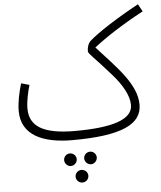

<svg xmlns="http://www.w3.org/2000/svg" viewBox="-62 -761 904 1078"><g transform="rotate(-5 389.5 -222.0)"><path d="M323 21C605 21 716 -36 716 -145C716 -262 604 -367 497 -486C563 -538 656 -599 779 -665L756 -707C640 -644 523 -570 472 -524C460 -511 453 -492 453 -468C453 -454 489 -427 580 -322C632 -263 668 -200 668 -147C668 -65 552 -29 342 -29C162 -29 87 -78 87 -178C87 -221 100 -275 110 -309L64 -322C50 -276 37 -217 37 -168C37 -33 155 21 323 21ZM416 94C396 94 380 110 380 129C380 148 396 165 416 165C435 165 451 148 451 129C451 110 435 94 416 94ZM302 94C283 94 267 110 267 129C267 148 283 165 302 165C322 165 338 148 338 129C338 110 322 94 302 94ZM359 192C339 192 323 208 323 227C323 247 339 263 359 263C379 263 395 247 395 227C395 208 379 192 359 192Z"/></g></svg>

Font: Noto Sans Arabic UI Cn Lt
Style: Regular
Weight: 300
Width: 3
Designer: Monotype Design Team, Nadine Chahine and Nizar Qandah
Foundry: Monotype Imaging Inc.
Version: Version 2.010